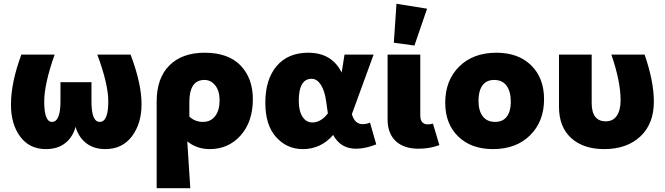

<svg xmlns="http://www.w3.org/2000/svg" viewBox="-20 -779 3518 1016"><path d="M300 -344H464V-242Q464 -134 508 -134Q553 -134 553 -242Q553 -334 495 -490H671Q729 -337 729 -228Q729 -125 678 -57.5Q627 10 537 10Q476 10 435.5 -22Q395 -54 380 -108Q365 -53 325 -21.5Q285 10 223 10Q136 10 87 -56Q38 -122 38 -225Q38 -342 93 -490H269Q214 -334 214 -241Q214 -134 255 -134Q300 -134 300 -243Z M809 -241Q809 -366 876.5 -433Q944 -500 1063 -500Q1188 -500 1253 -432.5Q1318 -365 1318 -254Q1318 -135 1253.5 -62.5Q1189 10 1090 10Q1021 10 971 -31L987 217H809ZM982 -239V-162Q1012 -134 1054 -134Q1095 -134 1118.5 -164.5Q1142 -195 1142 -249Q1142 -298 1119 -327Q1096 -356 1062 -356Q982 -356 982 -239Z M1583 10Q1498 10 1441 -53.5Q1384 -117 1384 -235Q1384 -359 1444 -429.5Q1504 -500 1611 -500Q1736 -500 1788 -395L1803 -490H1957L1842 -175Q1857 -122 1899 -122Q1918 -122 1938 -130L1971 -15Q1913 8 1864 8Q1782 8 1743 -65Q1678 10 1583 10ZM1561 -246Q1561 -192 1580.5 -161.5Q1600 -131 1633 -131Q1678 -131 1715 -179L1706 -242Q1698 -300 1677.5 -331Q1657 -362 1629 -362Q1561 -362 1561 -246Z M2173 -538 2064 -553 2078 -759 2240 -733ZM2195 8Q2117 8 2074 -32.5Q2031 -73 2031 -147V-490H2204V-168Q2204 -121 2244 -121Q2258 -121 2271 -125L2305 -11Q2253 8 2195 8Z M2589 10Q2473 10 2404.5 -57Q2336 -124 2336 -235Q2336 -354 2410 -427Q2484 -500 2607 -500Q2723 -500 2791 -433Q2859 -366 2859 -254Q2859 -136 2785 -63Q2711 10 2589 10ZM2600 -134Q2641 -134 2662 -162Q2683 -190 2683 -240Q2683 -295 2660.5 -325.5Q2638 -356 2595 -356Q2554 -356 2533 -327Q2512 -298 2512 -246Q2512 -193 2534.5 -163.5Q2557 -134 2600 -134Z M3177 10Q3067 10 3002.5 -48.5Q2938 -107 2938 -214V-490H3111V-234Q3111 -137 3186 -137Q3224 -137 3244 -166.5Q3264 -196 3264 -249Q3264 -349 3215 -490H3391Q3440 -349 3440 -241Q3440 -124 3368.5 -57Q3297 10 3177 10Z"/></svg>

Font: Cantarell Extra Bold
Style: Regular
Weight: 800
Designer: Dave Crossland, Nikolaus Waxweiler, Florian Fecher, Jacques Le Bailly, Eben Sorkin, Alexei Vanyashin, Alexios Zavras, Em
Version: Version 0.303